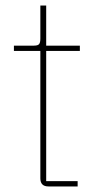

<svg xmlns="http://www.w3.org/2000/svg" viewBox="-20 -670 350 690"><path d="M154 0Q125 0 125 -29V-487H30V-506H102Q116 -506 120.5 -511.5Q125 -517 125 -531V-650H146V-506H267V-487H146V-19H259V0H154Z"/></svg>

Font: IBM Plex Sans KR Thin
Style: Regular
Weight: 100
Designer: Mike Abbink; Paul van der Laan; Pieter van Rosmalen; Wujin Sim; Chorong Kim; Dohee Lee;
Foundry: Sandoll Inc.
Version: Version 1.001